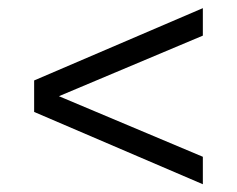

<svg xmlns="http://www.w3.org/2000/svg" viewBox="-20 -577 590 478"><path d="M485 -118.3 65 -298.3V-376.7L485 -556.7V-488.3L126.7 -337.5L485 -186.7Z"/></svg>

Font: Funnel Sans Light Light
Style: Regular
Weight: 300
Version: Version 1.000